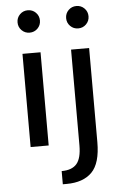

<svg xmlns="http://www.w3.org/2000/svg" viewBox="-63 -796 659 1059"><g transform="rotate(-5 266.5 -266.5)"><path d="M182 0H82V-516H182ZM88 -647Q70 -665 70 -691Q70 -717 88 -735Q106 -753 132 -753Q158 -753 176 -735Q194 -717 194 -691Q194 -665 176 -647Q158 -629 132 -629Q106 -629 88 -647ZM262 220H241V147Q298 147 324.5 116.5Q351 86 351 14V-516H451V5Q451 122 402.5 171Q354 220 262 220ZM357 -647Q339 -665 339 -691Q339 -717 357 -735Q375 -753 401 -753Q427 -753 445 -735Q463 -717 463 -691Q463 -665 445 -647Q427 -629 401 -629Q375 -629 357 -647Z"/></g></svg>

Font: Voces
Style: Regular
Weight: 400
Designer: Ana Paula Megda, Pablo Ugerman
Foundry: Ana Paula Megda, Pablo Ugerman
Version: Version 1.003